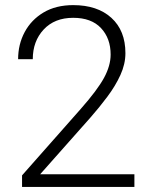

<svg xmlns="http://www.w3.org/2000/svg" viewBox="-20 -741 595 761"><path d="M512.7 -50.3V0H67.4V-45.9L300.3 -309.6Q365.7 -383.8 392.1 -432.1Q418.5 -480.5 418.5 -524.9Q418.5 -588.9 380.4 -629.6Q342.3 -670.4 270 -670.4Q196.3 -670.4 153.1 -624Q109.9 -577.6 109.9 -506.3H51.8Q51.8 -565.4 77.9 -614Q104 -662.6 152.8 -691.7Q201.7 -720.7 270 -720.7Q366.2 -720.7 421.6 -670.2Q477.1 -619.6 477.1 -530.3Q477.1 -487.3 457.3 -443.8Q437.5 -400.4 405.5 -357.7Q373.5 -314.9 337.4 -273.9L139.2 -50.3Z"/></svg>

Font: Vazirmatn RD UI ExtraLight
Style: Regular
Weight: 200
Designer: Saber Rastikerdar
Foundry: Saber Rastikerdar
Version: Version 33.003